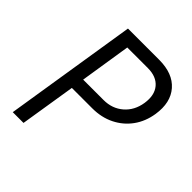

<svg xmlns="http://www.w3.org/2000/svg" viewBox="-199 -864 997 997"><g transform="rotate(45 300.0 -365.0)"><path d="M53 0 169 -730H398Q499 -730 549 -672.5Q599 -615 584 -518Q574 -454 539.5 -406.5Q505 -359 451.5 -332.5Q398 -306 331 -306H181L132 0ZM192 -378H342Q405 -378 449 -416Q493 -454 503 -518Q513 -583 481.5 -620.5Q450 -658 387 -658H236Z"/></g></svg>

Font: JetBrains Mono NL Light
Style: Italic
Weight: 300
Italic angle: -9°
Designer: Philipp Nurullin, Konstantin Bulenkov
Foundry: JetBrains
Version: Version 2.304; ttfautohint (v1.8.4.7-5d5b)